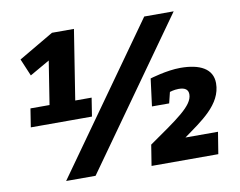

<svg xmlns="http://www.w3.org/2000/svg" viewBox="-77 -809 1142 912"><g transform="rotate(-10 494.0 -352.5)"><path d="M171 0H313L814 -705H672ZM359 -369H280L333 -705H227L58 -606L93 -523L189 -578L156 -369H64L50 -280H345ZM583 0H905L922 -105H765C850 -167 953 -231 953 -334C953 -404 892 -435 798 -435C732 -435 651 -410 651 -410L634 -278H717L730 -331C730 -331 750 -338 773 -338C805 -338 819 -326 819 -304C819 -249 738 -197 599 -100Z"/></g></svg>

Font: Bitter
Style: Bold Italic
Weight: 700
Designer: Sol Matas
Foundry: Sol Matas
Version: Version 1.002